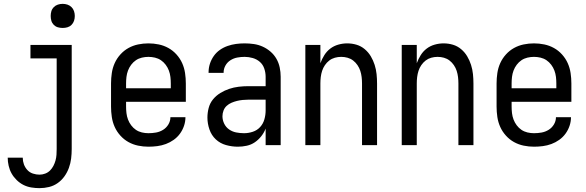

<svg xmlns="http://www.w3.org/2000/svg" viewBox="-20 -753 3040 996"><path d="M185 223Q164 223 142.5 219.5Q121 216 102 206.5Q83 197 67 181.5Q51 166 40.5 147.5Q30 129 25 107.5Q20 86 20 65H98Q98 83 104 99.5Q110 116 122 129Q134 142 151 147.5Q168 153 185 153Q200 153 214.5 147.5Q229 142 239.5 131.5Q250 121 257 107.5Q264 94 268 79.5Q272 65 273 50Q274 35 274 20V-450H138V-520H352V20Q352 45 349 69.5Q346 94 337.5 117.5Q329 141 314.5 161.5Q300 182 279.5 196.5Q259 211 234.5 217Q210 223 185 223ZM305 -608Q292 -608 280 -611.5Q268 -615 259 -624Q250 -633 246.5 -645Q243 -657 243 -670Q243 -683 246.5 -695Q250 -707 259 -716Q268 -725 280 -729Q292 -733 305 -733Q318 -733 330 -729Q342 -725 351 -716Q360 -707 364 -695Q368 -683 368 -670Q368 -657 364 -645Q360 -633 351 -624Q342 -615 330 -611.5Q318 -608 305 -608Z M750 8Q723 8 696.5 2.5Q670 -3 646.5 -16Q623 -29 604.5 -49.5Q586 -70 575 -94.5Q564 -119 560 -146Q556 -173 556 -200V-320Q556 -347 560 -374Q564 -401 575 -425.5Q586 -450 604.5 -470.5Q623 -491 646.5 -504Q670 -517 696.5 -522.5Q723 -528 750 -528Q777 -528 803.5 -522.5Q830 -517 853.5 -504Q877 -491 895.5 -470.5Q914 -450 925 -425.5Q936 -401 940 -374Q944 -347 944 -320V-225H634V-200Q634 -183 636 -166Q638 -149 644 -133Q650 -117 660.5 -103Q671 -89 685 -79.5Q699 -70 716 -66Q733 -62 750 -62Q770 -62 789.5 -65.5Q809 -69 826 -79.5Q843 -90 853.5 -107.5Q864 -125 864 -145H942Q942 -122 934.5 -100Q927 -78 913.5 -59.5Q900 -41 881 -27.5Q862 -14 840.5 -6Q819 2 796 5Q773 8 750 8ZM866 -295V-320Q866 -337 864 -354Q862 -371 856 -387Q850 -403 839.5 -417Q829 -431 815 -440.5Q801 -450 784 -454Q767 -458 750 -458Q733 -458 716 -454Q699 -450 685 -440.5Q671 -431 660.5 -417Q650 -403 644 -387Q638 -371 636 -354Q634 -337 634 -320V-295Z M1214 8Q1183 8 1152.5 -0.5Q1122 -9 1099.5 -30Q1077 -51 1066.5 -81.5Q1056 -112 1056 -143Q1056 -168 1062.5 -193Q1069 -218 1085 -237.5Q1101 -257 1123 -270.5Q1145 -284 1169 -292Q1193 -300 1218 -303Q1243 -306 1269 -306H1358V-355Q1358 -376 1351 -397Q1344 -418 1328 -432Q1312 -446 1291 -452Q1270 -458 1249 -458Q1230 -458 1211 -454.5Q1192 -451 1175.5 -440.5Q1159 -430 1149.5 -413Q1140 -396 1140 -377V-375H1062V-378Q1062 -401 1069 -422.5Q1076 -444 1089 -462.5Q1102 -481 1120.5 -494Q1139 -507 1160.5 -514.5Q1182 -522 1204 -525Q1226 -528 1249 -528Q1273 -528 1297 -524.5Q1321 -521 1343 -511Q1365 -501 1383.5 -485Q1402 -469 1414 -448Q1426 -427 1431 -403Q1436 -379 1436 -355V0H1358V-86Q1350 -65 1335.5 -46.5Q1321 -28 1302 -15Q1283 -2 1260 3Q1237 8 1214 8ZM1246 -62Q1269 -62 1291.5 -69.5Q1314 -77 1329.5 -94Q1345 -111 1351.5 -134Q1358 -157 1358 -180V-236H1269Q1254 -236 1239 -234.5Q1224 -233 1209.5 -229.5Q1195 -226 1181 -220Q1167 -214 1156 -204Q1145 -194 1139.5 -179.5Q1134 -165 1134 -150Q1134 -130 1143 -111.5Q1152 -93 1168.5 -81.5Q1185 -70 1205 -66Q1225 -62 1246 -62Z M1564 0V-520H1642V-425Q1650 -447 1662.5 -467Q1675 -487 1693.5 -501Q1712 -515 1735 -521.5Q1758 -528 1781 -528Q1806 -528 1829.5 -521Q1853 -514 1872 -498Q1891 -482 1903.5 -461Q1916 -440 1923.5 -416.5Q1931 -393 1933.5 -368.5Q1936 -344 1936 -320V0H1858V-320Q1858 -337 1856 -353.5Q1854 -370 1849 -385.5Q1844 -401 1834.5 -415Q1825 -429 1812 -439Q1799 -449 1783 -453.5Q1767 -458 1750 -458Q1733 -458 1717 -453.5Q1701 -449 1688 -439Q1675 -429 1665.5 -415Q1656 -401 1651 -385.5Q1646 -370 1644 -353.5Q1642 -337 1642 -320V0Z M2064 0V-520H2142V-425Q2150 -447 2162.5 -467Q2175 -487 2193.5 -501Q2212 -515 2235 -521.5Q2258 -528 2281 -528Q2306 -528 2329.5 -521Q2353 -514 2372 -498Q2391 -482 2403.5 -461Q2416 -440 2423.5 -416.5Q2431 -393 2433.5 -368.5Q2436 -344 2436 -320V0H2358V-320Q2358 -337 2356 -353.5Q2354 -370 2349 -385.5Q2344 -401 2334.5 -415Q2325 -429 2312 -439Q2299 -449 2283 -453.5Q2267 -458 2250 -458Q2233 -458 2217 -453.5Q2201 -449 2188 -439Q2175 -429 2165.5 -415Q2156 -401 2151 -385.5Q2146 -370 2144 -353.5Q2142 -337 2142 -320V0Z M2750 8Q2723 8 2696.5 2.5Q2670 -3 2646.5 -16Q2623 -29 2604.5 -49.5Q2586 -70 2575 -94.5Q2564 -119 2560 -146Q2556 -173 2556 -200V-320Q2556 -347 2560 -374Q2564 -401 2575 -425.5Q2586 -450 2604.5 -470.5Q2623 -491 2646.5 -504Q2670 -517 2696.5 -522.5Q2723 -528 2750 -528Q2777 -528 2803.5 -522.5Q2830 -517 2853.5 -504Q2877 -491 2895.5 -470.5Q2914 -450 2925 -425.5Q2936 -401 2940 -374Q2944 -347 2944 -320V-225H2634V-200Q2634 -183 2636 -166Q2638 -149 2644 -133Q2650 -117 2660.5 -103Q2671 -89 2685 -79.5Q2699 -70 2716 -66Q2733 -62 2750 -62Q2770 -62 2789.5 -65.5Q2809 -69 2826 -79.5Q2843 -90 2853.5 -107.5Q2864 -125 2864 -145H2942Q2942 -122 2934.5 -100Q2927 -78 2913.5 -59.5Q2900 -41 2881 -27.5Q2862 -14 2840.5 -6Q2819 2 2796 5Q2773 8 2750 8ZM2866 -295V-320Q2866 -337 2864 -354Q2862 -371 2856 -387Q2850 -403 2839.5 -417Q2829 -431 2815 -440.5Q2801 -450 2784 -454Q2767 -458 2750 -458Q2733 -458 2716 -454Q2699 -450 2685 -440.5Q2671 -431 2660.5 -417Q2650 -403 2644 -387Q2638 -371 2636 -354Q2634 -337 2634 -320V-295Z"/></svg>

Font: Iosevka
Style: Regular
Weight: 400
Monospace: yes
Designer: Belleve Invis
Foundry: Belleve Invis
Version: Version 33.2.3; ttfautohint (v1.8.4)